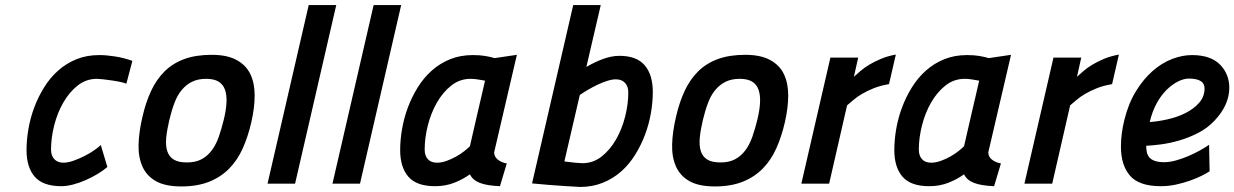

<svg xmlns="http://www.w3.org/2000/svg" viewBox="-20 -727 4886 760"><path d="M405 -66Q389 -52 366.5 -38.5Q344 -25 319 -14Q294 -3 269 3.5Q244 10 223 10Q150 10 117.5 -27.5Q85 -65 85 -133Q85 -173 92.5 -216.5Q100 -260 115.5 -301.5Q131 -343 154.5 -381Q178 -419 210 -447.5Q242 -476 282.5 -492.5Q323 -509 373 -509Q401 -509 436 -503.5Q471 -498 504 -486L480 -395Q477 -398 461.5 -401.5Q446 -405 426.5 -408Q407 -411 389 -413Q371 -415 364 -415Q321 -415 287.5 -388.5Q254 -362 230.5 -321Q207 -280 194.5 -230.5Q182 -181 182 -135Q182 -111 195 -97Q208 -83 231 -83Q249 -83 271.5 -91Q294 -99 315.5 -110Q337 -121 354 -133Q371 -145 379 -153Z M818 -510Q879 -510 916.5 -489.5Q954 -469 971 -433.5Q988 -398 988 -349.5Q988 -301 975 -244Q962 -187 941 -140Q920 -93 887 -59.5Q854 -26 807.5 -7.5Q761 11 698 11Q634 11 597 -10Q560 -31 543.5 -68.5Q527 -106 528.5 -156Q530 -206 544 -265Q557 -322 578 -367Q599 -412 631 -444Q663 -476 709 -493Q755 -510 818 -510ZM720 -84Q754 -84 777.5 -96.5Q801 -109 818 -131.5Q835 -154 846 -185.5Q857 -217 866 -254Q875 -291 876.5 -321Q878 -351 870.5 -372Q863 -393 845 -404Q827 -415 796 -415Q764 -415 740.5 -403.5Q717 -392 699.5 -371Q682 -350 670.5 -319.5Q659 -289 650 -251Q641 -213 638 -182Q635 -151 642 -129Q649 -107 667.5 -95.5Q686 -84 720 -84Z M1202 -707H1311L1148 0H1039Z M1459 -707H1568L1405 0H1296Z M1936 -124Q1936 -107 1950 -95.5Q1964 -84 1986 -80L1959 10Q1908 8 1879.5 -3Q1851 -14 1840 -37Q1814 -18 1779 -4Q1744 10 1702 10Q1629 10 1596.5 -27.5Q1564 -65 1564 -133Q1564 -173 1571.5 -216.5Q1579 -260 1594.5 -301.5Q1610 -343 1633.5 -381Q1657 -419 1689 -447.5Q1721 -476 1761.5 -492.5Q1802 -509 1852 -509Q1880 -509 1900.5 -505.5Q1921 -502 1938 -497L2026 -510ZM1710 -83Q1728 -83 1747.5 -90Q1767 -97 1785 -107Q1803 -117 1817.5 -128.5Q1832 -140 1840 -148L1871 -283Q1879 -315 1885.5 -345Q1892 -375 1900 -408H1898Q1886 -410 1871.5 -412.5Q1857 -415 1843 -415Q1800 -415 1766.5 -388.5Q1733 -362 1709.5 -321Q1686 -280 1673.5 -230.5Q1661 -181 1661 -135Q1661 -111 1673.5 -97Q1686 -83 1710 -83Z M2301 -462Q2331 -480 2365.5 -493Q2400 -506 2432 -506Q2500 -506 2532 -468.5Q2564 -431 2564 -363Q2564 -323 2556.5 -279.5Q2549 -236 2533.5 -194.5Q2518 -153 2494.5 -115Q2471 -77 2439 -48.5Q2407 -20 2366 -3.5Q2325 13 2276 13Q2249 12 2216 9.5Q2183 7 2154 5Q2120 2 2086 -1L2249 -707H2358ZM2418 -413Q2403 -413 2384 -407Q2365 -401 2345 -391.5Q2325 -382 2306.5 -371Q2288 -360 2275 -351L2214 -88Q2235 -85 2256 -83Q2277 -81 2285 -81Q2328 -81 2361.5 -107.5Q2395 -134 2418.5 -175Q2442 -216 2454.5 -265.5Q2467 -315 2467 -361Q2467 -385 2454 -399Q2441 -413 2418 -413Z M2930 -510Q2991 -510 3028.5 -489.5Q3066 -469 3083 -433.5Q3100 -398 3100 -349.5Q3100 -301 3087 -244Q3074 -187 3053 -140Q3032 -93 2999 -59.5Q2966 -26 2919.5 -7.5Q2873 11 2810 11Q2746 11 2709 -10Q2672 -31 2655.5 -68.5Q2639 -106 2640.5 -156Q2642 -206 2656 -265Q2669 -322 2690 -367Q2711 -412 2743 -444Q2775 -476 2821 -493Q2867 -510 2930 -510ZM2832 -84Q2866 -84 2889.5 -96.5Q2913 -109 2930 -131.5Q2947 -154 2958 -185.5Q2969 -217 2978 -254Q2987 -291 2988.5 -321Q2990 -351 2982.5 -372Q2975 -393 2957 -404Q2939 -415 2908 -415Q2876 -415 2852.5 -403.5Q2829 -392 2811.5 -371Q2794 -350 2782.5 -319.5Q2771 -289 2762 -251Q2753 -213 2750 -182Q2747 -151 2754 -129Q2761 -107 2779.5 -95.5Q2798 -84 2832 -84Z M3267 -499H3377L3360 -423Q3371 -433 3386 -446Q3401 -459 3421 -471Q3441 -483 3467 -494Q3493 -505 3526 -511L3499 -394Q3464 -388 3438 -377.5Q3412 -367 3392.5 -355.5Q3373 -344 3359 -332Q3345 -320 3333 -310L3262 0H3152Z M3892 -124Q3892 -107 3906 -95.5Q3920 -84 3942 -80L3915 10Q3864 8 3835.5 -3Q3807 -14 3796 -37Q3770 -18 3735 -4Q3700 10 3658 10Q3585 10 3552.5 -27.5Q3520 -65 3520 -133Q3520 -173 3527.5 -216.5Q3535 -260 3550.5 -301.5Q3566 -343 3589.5 -381Q3613 -419 3645 -447.5Q3677 -476 3717.5 -492.5Q3758 -509 3808 -509Q3836 -509 3856.5 -505.5Q3877 -502 3894 -497L3982 -510ZM3666 -83Q3684 -83 3703.5 -90Q3723 -97 3741 -107Q3759 -117 3773.5 -128.5Q3788 -140 3796 -148L3827 -283Q3835 -315 3841.5 -345Q3848 -375 3856 -408H3854Q3842 -410 3827.5 -412.5Q3813 -415 3799 -415Q3756 -415 3722.5 -388.5Q3689 -362 3665.5 -321Q3642 -280 3629.5 -230.5Q3617 -181 3617 -135Q3617 -111 3629.5 -97Q3642 -83 3666 -83Z M4150 -499H4260L4243 -423Q4254 -433 4269 -446Q4284 -459 4304 -471Q4324 -483 4350 -494Q4376 -505 4409 -511L4382 -394Q4347 -388 4321 -377.5Q4295 -367 4275.5 -355.5Q4256 -344 4242 -332Q4228 -320 4216 -310L4145 0H4035Z M4768 -49Q4756 -41 4736 -31Q4716 -21 4690.5 -12Q4665 -3 4635.5 3.5Q4606 10 4575 10Q4489 10 4453 -31.5Q4417 -73 4417 -147Q4417 -198 4431 -254Q4447 -318 4476.5 -366Q4506 -414 4542.5 -446Q4579 -478 4619.5 -493.5Q4660 -509 4698 -509Q4772 -509 4809 -471.5Q4846 -434 4846 -379Q4846 -347 4832 -314.5Q4818 -282 4788 -250Q4760 -220 4723 -201Q4686 -182 4648 -171Q4610 -160 4575.5 -155.5Q4541 -151 4517 -150Q4517 -137 4519.5 -125Q4522 -113 4529.5 -104Q4537 -95 4551.5 -90Q4566 -85 4589 -85Q4610 -85 4635 -92Q4660 -99 4684.5 -109.5Q4709 -120 4730.5 -132Q4752 -144 4766 -154ZM4686 -416Q4666 -416 4643 -404.5Q4620 -393 4598 -371.5Q4576 -350 4558.5 -318Q4541 -286 4531 -244Q4563 -246 4601 -254.5Q4639 -263 4671.5 -279Q4704 -295 4726 -319.5Q4748 -344 4748 -377Q4748 -416 4686 -416Z"/></svg>

Font: Panefresco 750wt
Style: Italic
Weight: 750
Foundry: Campivisivi & Chank Co
Version: Version 1.000